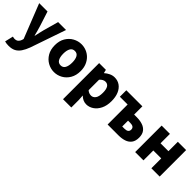

<svg xmlns="http://www.w3.org/2000/svg" viewBox="163 -1640 2917 2917"><g transform="rotate(45 1621.5 -182.0)"><path d="M143 219Q115 219 96 216Q77 213 59 208L91 73Q99 74 109 77Q119 80 129 80Q170 80 192 61Q214 42 224 12L232 -17L14 -569H193L269 -333Q282 -294 292 -254Q302 -214 313 -172H318Q326 -213 335.5 -253Q345 -293 355 -333L421 -569H591L395 1Q368 74 335 122.5Q302 171 256.5 195Q211 219 143 219Z M912 14Q840 14 776 -21.5Q712 -57 672.5 -124Q633 -191 633 -285Q633 -379 672.5 -445.5Q712 -512 776 -547.5Q840 -583 912 -583Q966 -583 1016 -563Q1066 -543 1105 -504.5Q1144 -466 1167 -411Q1190 -356 1190 -285Q1190 -191 1150.5 -124Q1111 -57 1047.5 -21.5Q984 14 912 14ZM912 -130Q962 -130 985 -172Q1008 -214 1008 -285Q1008 -356 985 -397.5Q962 -439 912 -439Q862 -439 838.5 -397.5Q815 -356 815 -285Q815 -214 838.5 -172Q862 -130 912 -130Z M1302 207V-569H1447L1460 -514H1463Q1497 -544 1538 -563.5Q1579 -583 1623 -583Q1691 -583 1741 -547Q1791 -511 1818 -446.5Q1845 -382 1845 -294Q1845 -196 1810.5 -127Q1776 -58 1721.5 -22Q1667 14 1606 14Q1533 14 1474 -45L1480 44V207ZM1564 -132Q1605 -132 1633.5 -169Q1662 -206 1662 -291Q1662 -438 1570 -438Q1524 -438 1480 -390V-165Q1501 -146 1522.5 -139Q1544 -132 1564 -132Z M2053 0V-430H1886V-569H2231V-392H2287Q2356 -392 2412 -373.5Q2468 -355 2500.5 -312.5Q2533 -270 2533 -198Q2533 -124 2500.5 -80.5Q2468 -37 2412 -18.5Q2356 0 2287 0ZM2231 -136H2279Q2362 -136 2362 -199Q2362 -261 2279 -261H2231Z M2645 0V-569H2823V-367H2993V-569H3171V0H2993V-212H2823V0Z"/></g></svg>

Font: Source Han Sans CN Heavy
Style: Regular
Weight: 900
Designer: Ryoko NISHIZUKA 西塚涼子 (kana, bopomofo & ideographs); Paul D. Hunt (Latin, Greek & Cyrillic); Sandoll Communications 산돌커뮤니
Foundry: Adobe
Version: Version 2.000;hotconv 1.0.107;makeotfexe 2.5.65593